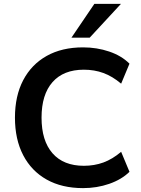

<svg xmlns="http://www.w3.org/2000/svg" viewBox="-20 -959 727 989"><path d="M408 10Q299 10 220.5 -34Q142 -78 99.5 -159.5Q57 -241 57 -353Q57 -465 99.5 -546Q142 -627 220.5 -671Q299 -715 408 -715Q479 -715 542.5 -693.5Q606 -672 647 -631L604 -528Q559 -566 512.5 -583Q466 -600 412 -600Q307 -600 250.5 -536Q194 -472 194 -353Q194 -234 250.5 -169.5Q307 -105 412 -105Q466 -105 512.5 -122Q559 -139 604 -177L647 -74Q606 -34 542.5 -12Q479 10 408 10ZM348 -765 466 -939H603L442 -765Z"/></svg>

Font: Nunito Sans 11pt
Style: Bold
Weight: 700
Version: Version 3.101;gftools[0.9.27]